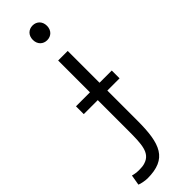

<svg xmlns="http://www.w3.org/2000/svg" viewBox="-351 -729 922 922"><g transform="rotate(-45 110.0 -268.0)"><path d="M-47 177C-36 182 -10 187 5 187C139 187 167 114 167 -45V-248H250V-301H167V-517H102V-301H7V-248H102V-43C102 52 100 108 45 125C34 129 20 130 4 130C-11 130 -29 127 -38 124ZM86 -673C86 -642 107 -623 134 -623C161 -623 182 -642 182 -673C182 -704 161 -723 134 -723C107 -723 86 -704 86 -673Z"/></g></svg>

Font: Repo Light
Style: Regular
Weight: 300
Designer: Stefan Peev
Foundry: Context Ltd
Version: Version 001.502